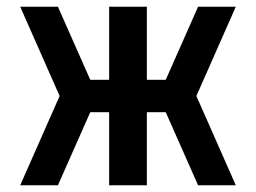

<svg xmlns="http://www.w3.org/2000/svg" viewBox="-20 -550 760 570"><path d="M40 0H152L248 -217H304V0H416V-217H472L568 0H680L563 -265L680 -530H568L472 -313H416V-530H304V-313H248L152 -530H40L157 -265Z"/></svg>

Font: Iosevka Sparkle Semibold
Style: Regular
Weight: 600
Designer: Belleve Invis
Foundry: Belleve Invis
Version: Version 4.5.0; ttfautohint (v1.8.3)